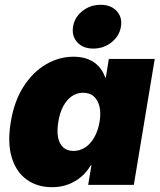

<svg xmlns="http://www.w3.org/2000/svg" viewBox="-20 -777 672 807"><path d="M199.2 9.8Q136.2 9.8 91.8 -22.5Q47.4 -54.7 29.1 -116Q10.7 -177.2 25.4 -264.6Q40 -353 79.6 -414.1Q119.1 -475.1 173.8 -506.8Q228.5 -538.6 288.6 -538.6Q325.2 -538.6 351.8 -527.6Q378.4 -516.6 396 -496.8Q413.6 -477.1 422.4 -450.7H424.8L437.5 -529.3H630.4L542.5 0H350.6L364.3 -82H361.3Q345.2 -54.2 321 -33.7Q296.9 -13.2 266.1 -1.7Q235.4 9.8 199.2 9.8ZM289.1 -142.6Q315.9 -142.6 338.4 -157.5Q360.8 -172.4 376.5 -200Q392.1 -227.5 398.4 -264.6Q404.8 -302.7 397.9 -330.1Q391.1 -357.4 373.8 -372.3Q356.4 -387.2 329.1 -387.2Q302.7 -387.2 281.5 -372.3Q260.3 -357.4 245.6 -330.1Q231 -302.7 225.1 -264.6Q218.8 -227.1 224.1 -199.7Q229.5 -172.4 245.8 -157.5Q262.2 -142.6 289.1 -142.6ZM372.1 -572.8Q329.1 -572.8 304.9 -599.1Q280.8 -625.5 287.1 -665Q293.5 -704.6 326.4 -730.7Q359.4 -756.8 402.8 -756.8Q446.3 -756.8 470.5 -730.7Q494.6 -704.6 488.3 -665Q481.9 -625.5 448.7 -599.1Q415.5 -572.8 372.1 -572.8Z"/></svg>

Font: Inter 24pt Black
Style: Italic
Weight: 900
Italic angle: -9.3988°
Designer: Rasmus Andersson
Foundry: rsms
Version: Version 4.001;git-66647c0bb